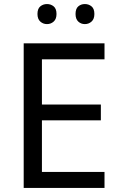

<svg xmlns="http://www.w3.org/2000/svg" viewBox="-20 -928 596 948"><path d="M496 0H97V-714H496V-635H187V-412H478V-334H187V-79H496ZM165 -859Q165 -885 179 -896.5Q193 -908 212 -908Q231 -908 245 -896.5Q259 -885 259 -859Q259 -834 245 -821.5Q231 -809 212 -809Q193 -809 179 -821.5Q165 -834 165 -859ZM353 -859Q353 -885 366.5 -896.5Q380 -908 399 -908Q418 -908 432 -896.5Q446 -885 446 -859Q446 -834 432 -821.5Q418 -809 399 -809Q380 -809 366.5 -821.5Q353 -834 353 -859Z"/></svg>

Font: Noto Sans Historical
Style: Regular
Weight: 400
Designer: Monotype Design Team
Foundry: Monotype Imaging Inc.
Version: Version 2.013; ttfautohint (v1.8.4.7-5d5b)